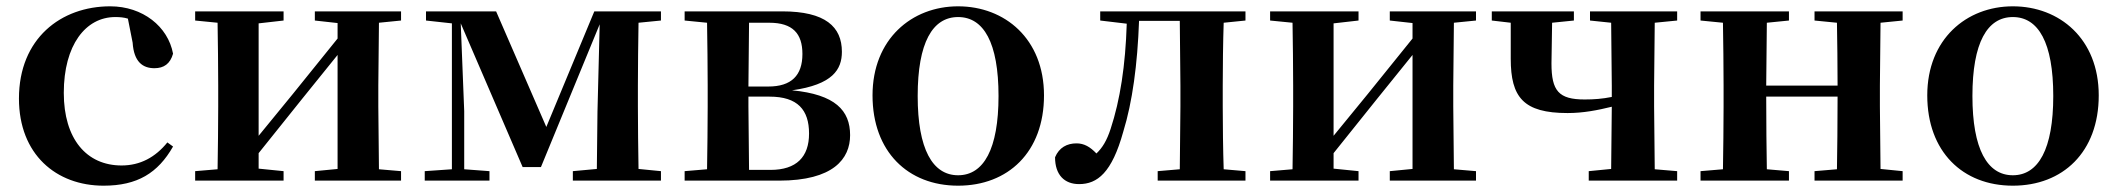

<svg xmlns="http://www.w3.org/2000/svg" viewBox="-20 -572 6706 608"><path d="M308 16C415 16 480 -24 528 -108L510 -121C472 -74 424 -48 365 -48C254 -48 182 -132 182 -278C182 -429 251 -518 345 -518C359 -518 372 -517 385 -513L400 -437C404 -376 432 -356 469 -356C499 -356 519 -370 528 -402C512 -488 432 -552 329 -552C173 -552 40 -450 40 -260C40 -83 158 16 308 16Z M977 -507 1049 -499V-450L907 -274L799 -142V-498L878 -507V-536H598V-507L669 -500C670 -442 671 -357 671 -301V-235C671 -179 670 -94 669 -36L598 -30V0H878V-30L799 -38V-87L936 -258L1049 -398V-37L977 -30V0H1250V-30L1180 -36L1178 -235V-301L1180 -500L1250 -507V-536H977Z M1411 0H1530V-30L1450 -36V-220L1439 -498L1635 -43H1693L1879 -495L1872 -218L1870 -37L1794 -30V0H2073V-30L2002 -37C2001 -94 2000 -179 2000 -235V-301C2000 -356 2001 -442 2002 -500L2073 -507V-536H1862L1710 -170L1551 -536H1329V-507L1411 -498V-36L1325 -30V0Z M2217 0H2447C2619 0 2672 -69 2672 -144C2672 -222 2625 -273 2488 -286C2617 -304 2646 -352 2646 -408C2646 -487 2594 -536 2457 -536H2148V-507L2219 -500C2220 -442 2221 -357 2221 -301V-235C2221 -179 2220 -94 2219 -36L2148 -30V0ZM2352 -500H2416C2490 -500 2521 -466 2521 -401C2521 -333 2486 -298 2413 -298H2350ZM2350 -266H2417C2506 -266 2542 -224 2542 -149C2542 -75 2502 -34 2420 -34H2352L2350 -235Z M3014 16C3172 16 3286 -90 3286 -270C3286 -449 3162 -552 3014 -552C2867 -552 2743 -448 2743 -270C2743 -92 2855 16 3014 16ZM3014 -17C2933 -17 2886 -100 2886 -268C2886 -437 2933 -518 3014 -518C3095 -518 3142 -437 3142 -268C3142 -100 3095 -17 3014 -17Z M3715 0H3924V-30L3855 -36C3853 -94 3852 -179 3852 -235V-301C3852 -357 3853 -442 3855 -500L3924 -507V-536H3464V-507L3548 -497C3544 -365 3527 -255 3497 -164C3485 -127 3471 -104 3452 -86C3432 -107 3413 -118 3389 -118C3359 -118 3334 -105 3321 -74C3321 -18 3351 11 3397 11C3455 11 3501 -25 3537 -155C3566 -249 3582 -368 3587 -506H3716L3718 -301V-235L3716 -36L3646 -30V0Z M4381 -507 4453 -499V-450L4311 -274L4203 -142V-498L4282 -507V-536H4002V-507L4073 -500C4074 -442 4075 -357 4075 -301V-235C4075 -179 4074 -94 4073 -36L4002 -30V0H4282V-30L4203 -38V-87L4340 -258L4453 -398V-37L4381 -30V0H4654V-30L4584 -36L4582 -235V-301L4584 -500L4654 -507V-536H4381Z M5015 -507 5082 -500 5084 -301V-265C5054 -259 5028 -257 4998 -257C4916 -257 4893 -284 4893 -371L4895 -500L4964 -507V-536H4704V-507L4764 -500V-386C4764 -264 4804 -214 4944 -214C4994 -214 5039 -223 5084 -234L5082 -37L5011 -30V0H5291V-30L5220 -36L5218 -235V-301L5220 -500L5291 -507V-536H5015Z M5726 -507 5797 -500C5798 -445 5799 -363 5799 -301H5573L5575 -500L5645 -507V-536H5365V-507L5436 -500C5437 -442 5438 -357 5438 -301V-235C5438 -179 5437 -94 5436 -36L5365 -30V0H5645V-30L5575 -36C5574 -94 5573 -182 5573 -266H5799C5799 -182 5798 -94 5797 -36L5726 -30V0H6005V-30L5935 -37L5933 -235V-301L5935 -500L6005 -507V-536H5726Z M6354 16C6512 16 6626 -90 6626 -270C6626 -449 6502 -552 6354 -552C6207 -552 6083 -448 6083 -270C6083 -92 6195 16 6354 16ZM6354 -17C6273 -17 6226 -100 6226 -268C6226 -437 6273 -518 6354 -518C6435 -518 6482 -437 6482 -268C6482 -100 6435 -17 6354 -17Z"/></svg>

Font: Noto Serif JP
Style: Bold
Weight: 700
Designer: Ryoko NISHIZUKA 西塚涼子 (kana & ideographs); Frank Grießhammer (Latin, Greek & Cyrillic); Wenlong ZHANG 张文龙 (bopomofo); San
Foundry: Adobe
Version: Version 2.001;hotconv 1.1.0;makeotfexe 2.6.0